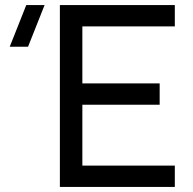

<svg xmlns="http://www.w3.org/2000/svg" viewBox="-20 -740 762 760"><path d="M306 -84.5H672V0H217V-720H672V-635.5H306V-410H612V-325.5H306ZM156.5 -720 91 -555H18.5L84 -720Z"/></svg>

Font: CCSD_manrope Medium
Style: Regular
Weight: 500
Designer: Mikhail Sharanda
Foundry: Mikhail Sharanda
Version: Version 4.503